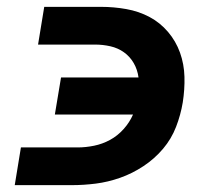

<svg xmlns="http://www.w3.org/2000/svg" viewBox="-20 -540 640 560"><path d="M23 0 41 -110H207Q230 -110 254.5 -115Q279 -120 301 -132Q323 -144 340.5 -163.5Q358 -183 368 -206H140L158 -314H384Q381 -337 370 -356Q359 -375 341.5 -387.5Q324 -400 302 -405Q280 -410 257 -410H91L109 -520H275Q312 -520 348.5 -513.5Q385 -507 416 -490.5Q447 -474 470 -447Q493 -420 505 -386.5Q517 -353 518 -316Q519 -279 513 -241Q507 -205 493.5 -170Q480 -135 455.5 -106Q431 -77 398.5 -55.5Q366 -34 330.5 -21.5Q295 -9 259.5 -4.5Q224 0 189 0Z"/></svg>

Font: Iosevka XBd Ex Obl
Style: Regular
Weight: 800
Width: 7
Italic angle: -9°
Monospace: yes
Designer: Belleve Invis
Foundry: Belleve Invis
Version: Version 32.5.0; ttfautohint (v1.8.4)